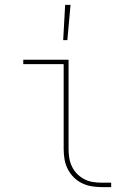

<svg xmlns="http://www.w3.org/2000/svg" viewBox="-20 -764 540 784"><path d="M395 0Q374 0 353.5 -3.5Q333 -7 314.5 -16Q296 -25 281 -40Q266 -55 256.5 -74Q247 -93 243.5 -113.5Q240 -134 240 -155V-502H75V-520H260V-155Q260 -136 263 -118Q266 -100 274 -83.5Q282 -67 295 -54Q308 -41 324 -32.5Q340 -24 358.5 -21Q377 -18 395 -18H434V0ZM238 -600 246 -744H268L255 -600Z"/></svg>

Font: Iosevka Curly Slab Thin
Style: Regular
Weight: 100
Monospace: yes
Designer: Belleve Invis
Foundry: Belleve Invis
Version: Version 22.1.2; ttfautohint (v1.8.4)